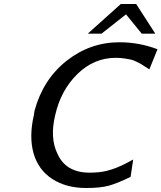

<svg xmlns="http://www.w3.org/2000/svg" viewBox="-20 -924 810 963"><path d="M420 -755 586 -904H663L759 -755H691L612 -852L489 -755ZM150 -347Q152 -366 153 -368Q196 -526 314 -619Q432 -712 579 -712Q678 -712 770 -677L729 -576Q725 -578 708 -589.5Q691 -601 685.5 -604Q680 -607 663.5 -615Q647 -623 635 -625.5Q623 -628 603 -631Q583 -634 561 -634Q451 -634 368 -552.5Q285 -471 257 -347Q229 -231 269 -151Q311 -58 430 -58Q478 -58 515 -67Q568 -80 626 -112L648 -124L635 -37Q570 -5 527 7Q484 19 412 19Q312 19 242 -26.5Q172 -72 148 -156Q125 -240 150 -347Z"/></svg>

Font: Coval
Style: Italic
Weight: 400
Foundry: Context Ltd
Version: Version 001.000